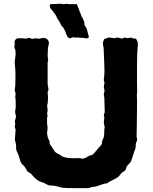

<svg xmlns="http://www.w3.org/2000/svg" viewBox="-20 -981 801 1008"><path d="M696.8 -772.9Q706.1 -760.3 703.1 -735.4Q699.2 -702.1 699.2 -625V-537.6L700.2 -503.9L698.2 -477.1Q700.2 -476.1 699.2 -410.2Q698.2 -343.8 698.2 -320.3Q698.2 -296.9 697.3 -279.3Q696.3 -261.7 699.2 -253.4Q701.7 -244.6 696.3 -235.8Q691.4 -226.6 692.4 -214.8Q693.4 -203.1 686 -189Q669.4 -133.8 664.1 -127.9Q659.2 -122.1 651.4 -114.7Q643.6 -107.4 642.6 -99.6Q641.6 -91.8 638.2 -87.9Q634.8 -84 627 -79.1Q619.1 -74.2 617.2 -70.8Q614.3 -68.8 609.4 -62Q604.5 -55.7 598.6 -50.8Q593.3 -45.9 572.3 -36.1Q551.3 -26.4 545.9 -21.5Q540.5 -17.1 536.6 -17.1Q532.7 -17.1 528.8 -17.1Q480.5 0 473.1 0H462.9Q455.1 3.9 444.8 6.8H393.1Q324.2 6.8 310.5 4.9Q296.9 2.9 282.2 -2Q267.1 -6.8 251 -6.8Q234.9 -6.8 222.2 -14.6Q209 -22.5 199.2 -24.9Q189 -27.8 180.2 -32.7Q171.4 -37.6 158.2 -51.8Q145 -65.9 142.6 -68.8Q140.1 -71.8 131.8 -75.7Q123.5 -79.6 117.7 -91.8Q112.3 -104 102.5 -112.8Q92.8 -121.6 90.3 -127Q87.9 -132.8 85.4 -139.6Q83 -146.5 81.1 -154.3Q79.1 -162.1 77.6 -166Q76.2 -170.9 72.3 -177.7Q68.4 -185.5 66.4 -191.4Q64 -197.8 64.5 -207.5Q64.9 -216.8 64.5 -219.7Q63.5 -225.1 61 -234.9Q58.1 -244.6 58.1 -249L62 -300.8L57.1 -316.4L60.1 -329.1L58.1 -346.2Q64 -363.8 64 -370.1L59.1 -393.1L62 -413.1Q63 -419.9 62 -456.1L60.1 -470.7L62 -488.8L57.1 -508.8L60.1 -529.8Q61 -543 61 -566.9V-604L57.1 -655.8L62 -694.8Q62 -717.3 58.6 -724.1Q55.2 -731 55.2 -732.9L57.1 -749L56.2 -759.8Q56.2 -768.1 64.9 -776.9Q74.7 -781.7 94.2 -780.3Q114.3 -778.8 115.2 -777.8L131.8 -782.2L149.4 -776.9L165 -779.8Q168 -779.8 171.9 -779.3Q175.8 -778.8 179.7 -778.3Q183.6 -777.8 187 -778.3Q189.9 -778.8 197.3 -780.3Q204.6 -781.7 210 -782.2Q232.9 -779.3 236.8 -758.8Q237.8 -752 231.9 -731Q230 -689.9 230 -686L232.9 -667L230 -650.9V-539.1L234.9 -511.2Q234.9 -508.8 230 -499L231.9 -473.1Q231.9 -449.7 230 -438L227.1 -425.8Q230 -414.1 230 -397.9L227.1 -384.8L230 -373L227.1 -362.8V-332L230 -310.1L227.1 -280.8Q229.5 -257.3 235.4 -249Q241.2 -240.7 240.7 -234.4Q240.2 -228 241.2 -225.6Q242.2 -223.1 244.1 -220.7Q246.1 -218.3 249 -214.8Q252 -211.4 259.8 -197.3Q268.1 -183.6 272.5 -180.7Q277.3 -177.7 284.2 -173.8Q294.9 -168.9 299.8 -164.6Q319.3 -147 396 -150.9Q402.8 -150.9 410.2 -147.9Q423.3 -148.4 434.1 -155.3Q449.2 -165 457.5 -166Q465.8 -167 474.1 -176.8Q481.9 -186 484.4 -189Q486.3 -191.4 492.2 -198.2Q498 -205.1 499 -206.5Q500 -208 505.9 -213.9Q511.7 -219.7 513.7 -223.6Q515.6 -227.5 515.1 -231.9Q515.1 -236.3 516.1 -239.3Q517.1 -242.2 521 -251.5Q524.9 -260.7 525.9 -264.6Q526.9 -268.6 527.8 -301.8L529.8 -314Q524.9 -333.5 524.9 -337.9L527.8 -362.8L524.9 -376.5L529.8 -392.1Q529.8 -413.1 527.8 -466.8L524.9 -484.9Q523.9 -488.3 526.4 -494.1Q528.8 -500 528.8 -503.9L524.9 -526.4L528.8 -545.9L524.9 -561Q524.9 -568.8 527.3 -585.9Q529.8 -602.5 526.9 -660.2Q523.9 -717.8 523.9 -731.9L521 -743.2Q518.1 -759.3 525.9 -772Q527.8 -777.8 536.1 -779.3Q544.4 -780.8 547.4 -783.2Q549.8 -785.2 564 -782.7Q578.1 -780.3 582 -780.8L596.2 -784.2L619.1 -778.8Q626.5 -778.8 633.8 -784.2L649.9 -780.8Q651.9 -780.3 654.3 -781.2Q657.2 -782.2 659.2 -782.7Q661.1 -783.2 663.1 -783.7Q665 -784.2 668 -783.2Q670.9 -782.2 673.8 -781.2Q677.7 -778.8 686 -778.8Q694.8 -778.8 696.8 -772.9ZM247.1 -959 288.1 -960.9H296.9Q302.7 -961.9 306.6 -960.4Q310.5 -959 312 -959L328.1 -960.9Q335 -960.9 342.8 -959.5Q350.6 -958 354.5 -959Q358.9 -960 362.8 -959Q367.2 -958 375 -959.5Q382.8 -960.9 383.8 -957Q386.7 -954.1 388.7 -946.3Q390.6 -938.5 392.6 -937Q394 -935.1 395 -930.2Q396 -924.8 398.4 -920.9Q400.9 -917 404.8 -904.3Q409.2 -891.6 412.1 -888.7Q415 -885.7 417 -878.9Q418.9 -872.1 420.9 -869.1Q422.9 -866.2 422.9 -858.4Q422.9 -850.6 424.3 -848.1Q437 -831.1 437 -823.2L446.8 -787.1Q444.3 -777.3 428.7 -780.3Q413.1 -783.2 407.2 -782.7Q401.4 -782.2 393.6 -783.7Q385.7 -785.2 381.8 -783.7Q377.9 -782.2 371.6 -784.2Q365.2 -786.1 361.8 -785.2L348.1 -779.8Q334 -782.7 328.1 -801.3Q326.2 -807.6 324.7 -810.5Q323.2 -813.5 319.3 -823.2Q315.4 -833.5 309.6 -838.9Q302.7 -843.8 299.8 -851.6Q296.9 -859.4 294.4 -862.3Q292 -865.2 289.6 -870.1Q287.1 -875 282.7 -881.3Q278.3 -887.7 276.4 -893.6Q274.4 -899.4 269 -906.2Q263.2 -913.1 260.7 -918Q258.3 -922.9 249.5 -932.1Q240.7 -941.4 241.7 -950.2Q242.2 -959 243.7 -959Z"/></svg>

Font: AntiqueNobleBold
Style: Bold
Weight: 700
Version: Version 001.000